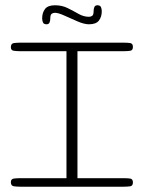

<svg xmlns="http://www.w3.org/2000/svg" viewBox="-20 -705 543 725"><path d="M56.6 0Q44.9 0 33 -1.5Q21 -2.9 21 -17.1Q21 -29.3 32.5 -30.8Q43.9 -32.2 56.6 -32.2H231V-511.7H56.6Q43.9 -511.7 32.5 -513.2Q21 -514.6 21 -526.9Q21 -541 33 -542.5Q44.9 -543.9 56.6 -543.9H446.8Q460.9 -543.9 471.4 -542.5Q481.9 -541 481.9 -527.8Q481.9 -514.6 471.4 -513.2Q460.9 -511.7 446.8 -511.7H272.5V-32.2H446.8Q460.9 -32.2 471.4 -30.8Q481.9 -29.3 481.9 -16.1Q481.9 -2.9 471.4 -1.5Q460.9 0 446.8 0ZM155.8 -613.3Q145 -613.3 142.1 -620.6Q139.2 -627.9 139.2 -635.7Q139.2 -656.7 149.9 -670.9Q160.6 -685.1 187.5 -685.1Q214.4 -685.1 235.8 -674.3Q257.3 -663.6 276.6 -652.6Q295.9 -641.6 315.9 -641.6Q323.2 -641.6 328.4 -645.5Q333.5 -649.4 333.5 -663.1Q333.5 -671.9 336.4 -678.5Q339.4 -685.1 347.7 -685.1Q358.4 -685.1 361.3 -678Q364.3 -670.9 364.3 -662.6Q364.3 -641.6 353.5 -627.4Q342.8 -613.3 315.9 -613.3Q297.9 -613.3 272.5 -624.3Q247.1 -635.3 223.6 -646Q200.2 -656.7 187.5 -656.7Q180.2 -656.7 175 -652.8Q169.9 -648.9 169.9 -635.3Q169.9 -626.5 167 -619.9Q164.1 -613.3 155.8 -613.3Z"/></svg>

Font: Gruppo
Style: Regular
Weight: 400
Designer: Vernon Adams
Foundry: Vernon Adams
Version: Version 1.001; ttfautohint (v1.8.4.7-5d5b);gftools[0.9.28]